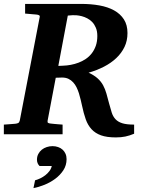

<svg xmlns="http://www.w3.org/2000/svg" viewBox="-33 -691 736 988"><path d="M657.2 -2.9Q634.3 6.8 612.3 11.5Q590.3 16.1 563 16.1Q516.6 16.1 486.8 5.4Q457 -5.4 438 -26.1Q418.9 -46.9 408.2 -77.1Q397.5 -107.4 389.2 -147Q385.7 -161.6 382.1 -178Q378.4 -194.3 373.3 -210.4Q368.2 -226.6 361.1 -241.2Q354 -255.9 343.5 -267.3Q333 -278.8 319.1 -285.4Q305.2 -292 286.1 -292Q279.8 -292 271 -291.5Q262.2 -291 253.9 -291L211.9 -69.8Q210.4 -61.5 214.4 -58.8Q218.3 -56.2 228 -55.2Q236.8 -54.2 247.1 -53.2Q255.4 -52.2 266.6 -51.5Q277.8 -50.8 289.1 -49.8V0H-13.2V-49.8Q-2 -50.8 8.5 -51.3Q19 -51.8 27.3 -52.7Q37.1 -53.7 45.9 -54.2Q55.2 -55.2 60.8 -58.1Q66.4 -61 68.8 -70.8L170.9 -601.1Q173.3 -609.4 168.5 -612.3Q163.6 -615.2 153.8 -616.2Q144.5 -616.7 135.3 -617.7Q127 -618.7 116.7 -619.4Q106.4 -620.1 96.2 -621.1V-670.9H384.8Q435.1 -670.9 478.5 -663.1Q522 -655.3 554.2 -637.5Q586.4 -619.6 604.7 -591.1Q623 -562.5 623 -521Q623 -481.4 607.7 -449.5Q592.3 -417.5 565.4 -392.1Q538.6 -366.7 502 -347.9Q465.3 -329.1 422.9 -316.9Q451.7 -303.7 469.2 -287.8Q486.8 -272 497.6 -252.2Q508.3 -232.4 514.9 -208.7Q521.5 -185.1 528.8 -157.2Q535.6 -130.9 542.2 -110.8Q548.8 -90.8 561.8 -77.1Q574.7 -63.5 596.9 -56.6Q619.1 -49.8 657.2 -49.8ZM467.8 -505.9Q467.8 -530.3 460.4 -547.9Q453.1 -565.4 441.7 -577.4Q430.2 -589.4 416 -596.7Q401.9 -604 387.7 -607.7Q373.5 -611.3 361.1 -612.3Q348.6 -613.3 340.8 -612.8L315.9 -610.8L267.1 -352.1H273.9Q278.3 -352.1 282.2 -352.5Q287.1 -352.5 292 -353Q311 -353.5 331.5 -357.4Q352.1 -361.3 371.6 -368.7Q391.1 -376 408.4 -387.7Q425.8 -399.4 439 -416.3Q452.1 -433.1 460 -455.3Q467.8 -477.5 467.8 -505.9ZM309.6 127.9Q309.6 159.7 293 185.1Q276.4 210.4 251 229.2Q225.6 248 195.8 260Q166 272 139.2 276.9L147.5 236.8Q160.2 233.4 174.1 226.8Q188 220.2 200.2 210.7Q212.4 201.2 221.4 189.2Q230.5 177.2 233.4 163.1H170.4Q157.2 149.9 157.2 130.9Q157.2 114.3 164.1 101.3Q170.9 88.4 182.1 79.3Q193.4 70.3 207.8 65.7Q222.2 61 237.3 61Q252.4 61 265.9 65.7Q279.3 70.3 288.8 78.9Q298.3 87.4 304 99.9Q309.6 112.3 309.6 127.9Z"/></svg>

Font: Charis SIL Phon
Style: Bold Italic
Weight: 700
Italic angle: -11°
Foundry: SIL International
Version: Version 5.000